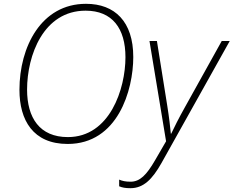

<svg xmlns="http://www.w3.org/2000/svg" viewBox="-20 -745 1225 1007"><path d="M335 10C597 10 679 -271 679 -446C679 -632 582 -725 431 -725C196 -725 82 -499 82 -274C82 -115 153 10 335 10ZM336 -26C188 -26 122 -127 122 -275C122 -455 208 -689 429 -689C569 -689 638 -596 638 -445C638 -279 556 -26 336 -26ZM664 242C733 242 779 195 827 110L1185 -530H1143L950 -183C919 -128 892 -74 878 -44H876C873 -77 867 -130 857 -192L803 -530H764L851 -4L793 96C749 172 714 208 665 208C638 208 621 204 605 197V232C621 239 638 242 664 242Z"/></svg>

Font: Noto Sans ExtraLight
Style: Italic
Weight: 200
Italic angle: -12°
Designer: Monotype Design Team
Foundry: Monotype Imaging Inc.
Version: Version 2.013